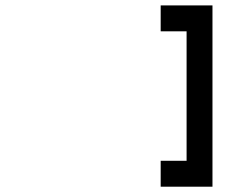

<svg xmlns="http://www.w3.org/2000/svg" viewBox="-20 -704 919 724"><path d="M781.2 -683.6V0H585.9V-97.7H683.6V-585.9H585.9V-683.6Z"/></svg>

Font: BabelStone Club Penguin
Style: Regular
Weight: 400
Designer: Andrew West
Foundry: BabelStone
Version: Version 1.02 November 6, 2013